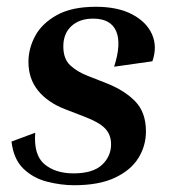

<svg xmlns="http://www.w3.org/2000/svg" viewBox="-20 -537 508 567"><path d="M199 10Q160 10 119 -0.5Q78 -11 49 -39Q20 -67 14 -119L84 -145Q79 -79 111.5 -52Q144 -25 197 -25Q254 -25 281 -50Q308 -75 308 -111Q308 -139 290.5 -157.5Q273 -176 228 -193L171 -215Q120 -235 92 -270Q64 -305 64 -354Q64 -394 84 -431Q104 -468 148 -492.5Q192 -517 263 -517Q328 -517 370.5 -494.5Q413 -472 429 -435.5Q445 -399 430 -356L317 -340Q339 -408 323 -445Q307 -482 255 -482Q215 -482 191 -460Q167 -438 167 -400Q167 -363 187.5 -344Q208 -325 239 -313L295 -291Q348 -270 379.5 -237.5Q411 -205 411 -149Q411 -106 388.5 -70Q366 -34 319 -12Q272 10 199 10Z"/></svg>

Font: Inria Serif
Style: Bold Italic
Weight: 700
Italic angle: -10°
Designer: Black Foundry Team
Foundry: Black Foundry
Version: Version 1.000; ttfautohint (v1.8.3)